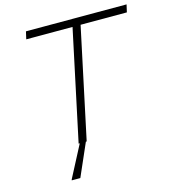

<svg xmlns="http://www.w3.org/2000/svg" viewBox="-126 -790 965 1082"><g transform="rotate(-15 356.5 -249.0)"><path d="M249 0 386 -644H116L126 -688H713L703 -644H433L296 0ZM158 190 159 185 265 -18H297V-13L208 190Z"/></g></svg>

Font: Saira Expanded ExtraLight
Style: Italic
Weight: 250
Width: 7
Italic angle: -12°
Designer: Hector Gatti with collaboration of the Omnibus-Type team
Foundry: Omnibus-Type
Version: Version 1.101